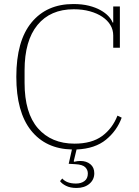

<svg xmlns="http://www.w3.org/2000/svg" viewBox="-20 -730 692 953"><path d="M360 203Q329 203 308 192.5Q287 182 278 169L289 156Q311 181 357 181Q383 181 399.5 168.5Q416 156 416 131Q416 113 403 100Q390 87 355 85L321 83L337 12Q207 9 134 -82.5Q61 -174 61 -349Q61 -527 136.5 -618.5Q212 -710 344 -710Q388 -710 421.5 -701.5Q455 -693 479 -679.5Q503 -666 518 -650Q533 -634 539 -618H542V-698H575V-493H542V-554Q542 -582 528 -605.5Q514 -629 488 -646.5Q462 -664 426 -674Q390 -684 346 -684Q230 -684 166 -606Q102 -528 102 -381V-319Q102 -169 168.5 -93Q235 -17 350 -17Q435 -17 486.5 -54.5Q538 -92 563 -156L584 -146Q561 -82 506.5 -37Q452 8 360 12L346 70L348 73Q355 71 363.5 70Q372 69 379 69Q409 69 428.5 85Q448 101 448 130Q448 162 423.5 182.5Q399 203 360 203Z"/></svg>

Font: IBM Plex Serif ExtLt
Style: Regular
Weight: 200
Designer: Mike Abbink, Paul van der Laan, Pieter van Rosmalen
Foundry: Bold Monday
Version: Version 3.001